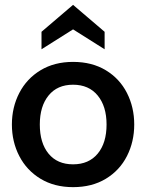

<svg xmlns="http://www.w3.org/2000/svg" viewBox="-20 -761 603 791"><path d="M29 -248Q29 -319 59.5 -378Q90 -437 147 -471.5Q204 -506 281 -506Q359 -506 416 -471.5Q473 -437 503 -378Q533 -319 533 -248Q533 -177 503 -118Q473 -59 416 -24.5Q359 10 281 10Q204 10 147 -24.5Q90 -59 59.5 -118Q29 -177 29 -248ZM419 -248Q419 -323 382.5 -367.5Q346 -412 281 -412Q216 -412 180 -367.5Q144 -323 144 -248Q144 -172 180 -128Q216 -84 281 -84Q346 -84 382.5 -128Q419 -172 419 -248ZM151 -630 281 -741 411 -630V-558L281 -640L151 -558Z"/></svg>

Font: Cabin SemiBold
Style: Regular
Weight: 600
Designer: Pablo Impallari
Foundry: Pablo Impallari. http://www.impallari.com Igino Marini. http://www.ikern.com
Version: Version 2.001